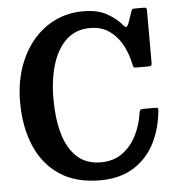

<svg xmlns="http://www.w3.org/2000/svg" viewBox="-54 -814 804 877"><g transform="rotate(-5 348.0 -375.0)"><path d="M36.5 -375Q36.5 -458.5 60 -529.2Q83.5 -600 126.5 -652.5Q169.5 -705 228.8 -734Q288 -763 359.5 -763Q426 -763 469 -738.5Q512 -714 539 -681Q546.5 -672.5 550.5 -674.5Q554.5 -676.5 560.5 -689L580 -745.5Q582.5 -751 584.8 -753Q587 -755 596 -755H636Q646 -755 648.2 -752.2Q650.5 -749.5 650.5 -739.5V-501.5Q650.5 -491.5 647.2 -488.8Q644 -486 633.5 -486H580Q568 -486 566.2 -489.8Q564.5 -493.5 562.5 -503Q553 -550.5 530.8 -591.8Q508.5 -633 472.2 -658.5Q436 -684 384.5 -684Q319 -684 275.8 -644Q232.5 -604 211 -534.2Q189.5 -464.5 189.5 -375Q189.5 -285.5 209.2 -216.2Q229 -147 271.2 -107.8Q313.5 -68.5 380.5 -68.5Q438.5 -68.5 479.2 -98Q520 -127.5 544.2 -175.5Q568.5 -223.5 576 -279Q578 -288.5 581 -291.8Q584 -295 593.5 -295H647.5Q657 -295 660.2 -292.8Q663.5 -290.5 662.5 -283Q655 -198 620.2 -131Q585.5 -64 523 -25.5Q460.5 13 369.5 13Q259.5 13 185.2 -36.2Q111 -85.5 73.8 -173Q36.5 -260.5 36.5 -375Z"/></g></svg>

Font: Besley* Narrow Semi
Style: Regular
Weight: 600
Width: 4
Designer: Owen Earl
Foundry: indestructible type*
Version: Version 3.000; ttfautohint (v1.8.3)